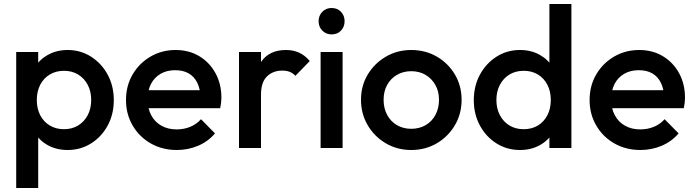

<svg xmlns="http://www.w3.org/2000/svg" viewBox="-20 -740 3472 960"><path d="M318 10Q263 10 220 -13.5Q177 -37 152.5 -78Q128 -119 128 -171V-309Q128 -361 153 -402Q178 -443 221 -466.5Q264 -490 318 -490Q383 -490 435.5 -456.5Q488 -423 518.5 -366.5Q549 -310 549 -239Q549 -169 518.5 -112.5Q488 -56 435.5 -23Q383 10 318 10ZM61 200V-480H171V-351L152 -234L171 -118V200ZM300 -94Q340 -94 370.5 -112.5Q401 -131 418.5 -164Q436 -197 436 -240Q436 -283 418.5 -316Q401 -349 370.5 -367.5Q340 -386 300 -386Q260 -386 229 -367.5Q198 -349 181 -316Q164 -283 164 -240Q164 -197 181 -164Q198 -131 229 -112.5Q260 -94 300 -94Z M864 10Q792 10 734.5 -22.5Q677 -55 643.5 -112Q610 -169 610 -240Q610 -311 643 -367.5Q676 -424 732.5 -457Q789 -490 858 -490Q925 -490 976.5 -459Q1028 -428 1057.5 -374Q1087 -320 1087 -251Q1087 -239 1085.5 -226.5Q1084 -214 1081 -199H687V-289H1024L983 -253Q981 -297 966 -327Q951 -357 923.5 -373Q896 -389 856 -389Q814 -389 783 -371Q752 -353 735 -320.5Q718 -288 718 -243Q718 -198 736 -164Q754 -130 787 -111.5Q820 -93 863 -93Q900 -93 931.5 -106Q963 -119 985 -144L1055 -73Q1020 -32 970 -11Q920 10 864 10Z M1175 0V-480H1285V0ZM1285 -267 1247 -286Q1247 -377 1287.5 -433.5Q1328 -490 1410 -490Q1446 -490 1475 -477Q1504 -464 1529 -435L1457 -361Q1444 -375 1428 -381Q1412 -387 1391 -387Q1345 -387 1315 -358Q1285 -329 1285 -267Z M1583 0V-480H1693V0ZM1638 -568Q1610 -568 1591.5 -587Q1573 -606 1573 -634Q1573 -662 1591.5 -681Q1610 -700 1638 -700Q1667 -700 1685 -681Q1703 -662 1703 -634Q1703 -606 1685 -587Q1667 -568 1638 -568Z M2036 10Q1966 10 1909 -23.5Q1852 -57 1818.5 -114Q1785 -171 1785 -241Q1785 -311 1818.5 -367Q1852 -423 1909 -456.5Q1966 -490 2036 -490Q2107 -490 2164 -457Q2221 -424 2254.5 -367.5Q2288 -311 2288 -241Q2288 -171 2254.5 -114Q2221 -57 2164 -23.5Q2107 10 2036 10ZM2036 -96Q2077 -96 2108.5 -114.5Q2140 -133 2157.5 -166Q2175 -199 2175 -241Q2175 -283 2157 -315Q2139 -347 2108 -365.5Q2077 -384 2036 -384Q1996 -384 1964.5 -365.5Q1933 -347 1915.5 -315Q1898 -283 1898 -241Q1898 -199 1915.5 -166Q1933 -133 1964.5 -114.5Q1996 -96 2036 -96Z M2580 10Q2515 10 2462.5 -23Q2410 -56 2379.5 -112.5Q2349 -169 2349 -239Q2349 -310 2379.5 -366.5Q2410 -423 2462.5 -456.5Q2515 -490 2580 -490Q2635 -490 2677.5 -466.5Q2720 -443 2745 -402Q2770 -361 2770 -309V-171Q2770 -119 2745.5 -78Q2721 -37 2678 -13.5Q2635 10 2580 10ZM2598 -94Q2639 -94 2669.5 -112.5Q2700 -131 2717 -164Q2734 -197 2734 -240Q2734 -283 2717 -316Q2700 -349 2669.5 -367.5Q2639 -386 2599 -386Q2558 -386 2527.5 -367.5Q2497 -349 2479.5 -316Q2462 -283 2462 -240Q2462 -197 2479.5 -164Q2497 -131 2527.5 -112.5Q2558 -94 2598 -94ZM2837 0H2727V-129L2746 -246L2727 -362V-720H2837Z M3182 10Q3110 10 3052.5 -22.5Q2995 -55 2961.5 -112Q2928 -169 2928 -240Q2928 -311 2961 -367.5Q2994 -424 3050.5 -457Q3107 -490 3176 -490Q3243 -490 3294.5 -459Q3346 -428 3375.5 -374Q3405 -320 3405 -251Q3405 -239 3403.5 -226.5Q3402 -214 3399 -199H3005V-289H3342L3301 -253Q3299 -297 3284 -327Q3269 -357 3241.5 -373Q3214 -389 3174 -389Q3132 -389 3101 -371Q3070 -353 3053 -320.5Q3036 -288 3036 -243Q3036 -198 3054 -164Q3072 -130 3105 -111.5Q3138 -93 3181 -93Q3218 -93 3249.5 -106Q3281 -119 3303 -144L3373 -73Q3338 -32 3288 -11Q3238 10 3182 10Z"/></svg>

Font: Outfit Thin Medium
Style: Regular
Weight: 500
Version: Version 1.100;gftools[0.9.27]